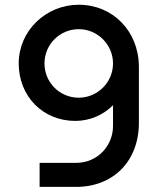

<svg xmlns="http://www.w3.org/2000/svg" viewBox="-20 -754 662 790"><path d="M304 -734.5C169.5 -734.5 57 -628 57 -493C57 -358.5 155.5 -256.5 290 -256.5C349.5 -256.5 404.5 -280.5 445 -321V-235C445 -156 383 -84 293.5 -84H143V15H293.5C446 15 551.5 -91 551.5 -248.5V-478C551.5 -626.5 443.5 -734.5 304 -734.5ZM163 -493C163 -571 226 -634 304 -634C382 -634 445 -570 445 -493C445 -415 381.5 -352 303.5 -352C225.5 -352 163 -415 163 -493Z"/></svg>

Font: Eudonet SemiBold
Style: Regular
Weight: 600
Designer: Mikhail Sharanda
Foundry: Mikhail Sharanda
Version: Version 4.503;Glyphs 3.1.2 (3151)